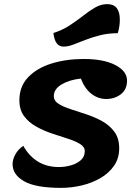

<svg xmlns="http://www.w3.org/2000/svg" viewBox="-20 -886 675 931"><path d="M276 25Q153 25 97 -7Q41 -39 41 -90Q41 -113 54.5 -137.5Q68 -162 93 -179Q119 -131 162.5 -103.5Q206 -76 266 -76Q294 -76 323 -84Q352 -92 371.5 -109Q391 -126 391 -153Q391 -174 368 -188Q345 -202 309 -213.5Q273 -225 232.5 -238.5Q192 -252 156 -272Q120 -292 97 -322.5Q74 -353 74 -400Q74 -467 116.5 -511.5Q159 -556 230 -578Q301 -600 386 -600Q483 -600 539.5 -570.5Q596 -541 596 -495Q596 -452 566 -429Q536 -406 495 -406Q456 -406 423.5 -431Q391 -456 372 -505Q316 -499 278.5 -476.5Q241 -454 241 -420Q241 -397 264 -382.5Q287 -368 323 -356.5Q359 -345 399.5 -331.5Q440 -318 476 -298Q512 -278 535 -246.5Q558 -215 558 -167Q558 -119 533.5 -83Q509 -47 468 -23Q427 1 377 13Q327 25 276 25ZM288 -660Q246 -660 239 -726Q283 -740 318 -763Q353 -786 383.5 -810Q414 -834 442 -850Q470 -866 500 -866Q561 -866 561 -791Q561 -757 551 -725Q504 -725 465 -715Q426 -705 394 -692.5Q362 -680 336 -670Q310 -660 288 -660Z"/></svg>

Font: Lemonada SemiBold
Style: Regular
Weight: 600
Designer: Mohamed Gaber (Arabic), Eduardo Tunni (Latin)
Foundry: Kief Type Foundry
Version: Version 4.005; ttfautohint (v1.8.3)